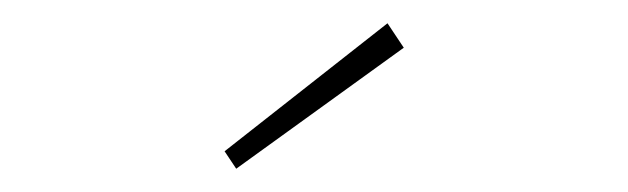

<svg xmlns="http://www.w3.org/2000/svg" viewBox="-20 -756 540 165"><path d="M173 -626 313 -736 327 -715 183 -611Z"/></svg>

Font: Easer Grotesk Variable
Style: Regular
Weight: 400
Designer: Boardeaser, Bonnie Shaver-Troup, Thomas Jockin
Foundry: Lexend
Version: Version 1.001;Glyphs 3.1.2 (3151)